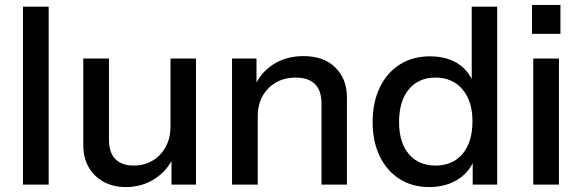

<svg xmlns="http://www.w3.org/2000/svg" viewBox="-20 -747 2355 777"><path d="M73 0V-720H177V0Z M489 10Q438 10 399 -11.5Q360 -33 338.5 -71Q317 -109 317 -158V-510H421V-182Q421 -129 447 -103Q473 -77 521 -77Q564 -77 597.5 -97Q631 -117 650.5 -152.5Q670 -188 670 -235L683 -113Q658 -57 606.5 -23.5Q555 10 489 10ZM674 0V-120H670V-510H773V0Z M919 0V-510H1018V-390H1023V0ZM1281 0V-328Q1281 -381 1254.5 -407Q1228 -433 1176 -433Q1131 -433 1096.5 -413Q1062 -393 1042.5 -358Q1023 -323 1023 -275L1010 -397Q1035 -454 1087 -487Q1139 -520 1208 -520Q1290 -520 1337 -474Q1384 -428 1384 -352V0Z M1893 0V-117L1903 -114Q1887 -57 1837 -23.5Q1787 10 1717 10Q1648 10 1596.5 -23Q1545 -56 1516.5 -115Q1488 -174 1488 -253Q1488 -333 1517 -393Q1546 -453 1598 -486Q1650 -519 1720 -519Q1793 -519 1840.5 -484.5Q1888 -450 1903 -388L1889 -386V-720H1992V0ZM1743 -77Q1812 -77 1852 -124.5Q1892 -172 1892 -256Q1892 -338 1851.5 -385.5Q1811 -433 1742 -433Q1674 -433 1634.5 -385.5Q1595 -338 1595 -253Q1595 -170 1634.5 -123.5Q1674 -77 1743 -77Z M2138 0V-510H2242V0ZM2133 -610V-727H2248V-610Z"/></svg>

Font: Instrument Sans Medium
Style: Regular
Weight: 500
Designer: Rodrigo Fuenzalida
Foundry: fragTYPE
Version: Version 1.000;gftools[0.9.28]